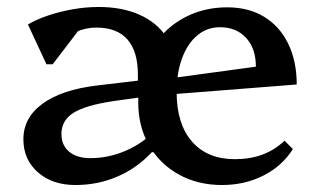

<svg xmlns="http://www.w3.org/2000/svg" viewBox="-20 -517 913 550"><path d="M375 -268V-303Q375 -370 345 -404Q315 -438 256 -438Q225 -438 196.5 -425Q168 -412 150 -390L155 -473H238L131 -333H113L60 -447Q86 -462 119 -473Q152 -484 189 -490.5Q226 -497 263 -497Q329 -497 378 -475.5Q427 -454 454 -415Q481 -376 481 -323V-268ZM196 13Q130 13 88.5 -23.5Q47 -60 47 -118Q47 -180 102 -220Q157 -260 257 -272L409 -290V-242L302 -227Q224 -215 190 -193.5Q156 -172 156 -133Q156 -101 178 -82.5Q200 -64 239 -64Q292 -64 342 -86Q392 -108 426 -146L429 -81H415Q372 -35 316 -11Q260 13 196 13ZM616 13Q546 13 491.5 -17.5Q437 -48 406.5 -101.5Q376 -155 376 -224Q376 -284 394.5 -334Q413 -384 447 -420Q481 -456 528 -476Q575 -496 631 -496Q692 -496 736.5 -469Q781 -442 805.5 -392Q830 -342 830 -275L448 -245V-290L713 -326Q713 -378 685 -408.5Q657 -439 610 -439Q573 -439 545 -415.5Q517 -392 501.5 -350Q486 -308 486 -253Q486 -162 530 -111.5Q574 -61 653 -61Q740 -61 795 -114L819 -90Q788 -41 734.5 -14Q681 13 616 13Z"/></svg>

Font: Platypi Light
Style: Regular
Weight: 400
Version: Version 1.200